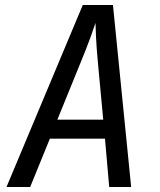

<svg xmlns="http://www.w3.org/2000/svg" viewBox="-20 -750 640 770"><path d="M6 0 312 -730H433L506 0H418L401 -194H180L101 0ZM210 -270H394L373 -495Q367 -559 365 -602Q363 -645 363 -658Q359 -645 343.5 -602Q328 -559 302 -496Z"/></svg>

Font: JetBrains Mono NL
Style: Italic
Weight: 400
Italic angle: -9°
Monospace: yes
Designer: Philipp Nurullin, Konstantin Bulenkov
Foundry: JetBrains
Version: Version 2.305; ttfautohint (v1.8.4.7-5d5b)